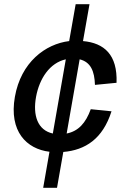

<svg xmlns="http://www.w3.org/2000/svg" viewBox="-20 -800 609 916"><path d="M186 96H252L282 -75C387 -84 470 -137 512 -269L413 -279C389 -213 354 -174 298 -163L360 -517C413 -504 431 -460 433 -395L536 -405C541 -539 477 -595 376 -604L407 -780H341L310 -604C196 -590 80 -503 51 -338C22 -173 107 -89 216 -76ZM152 -338C168 -425 217 -500 294 -517L232 -163C159 -179 136 -250 152 -338Z"/></svg>

Font: Uncut Sans Medium
Style: Italic
Weight: 500
Italic angle: -10°
Designer: Kasper Nordkvist
Foundry: Uncut Type
Version: Version 1.111;FEAKit 1.0